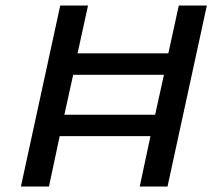

<svg xmlns="http://www.w3.org/2000/svg" viewBox="-20 -678 777 698"><path d="M732 -658 589 0H488L527 -183H197L158 0H56L199 -658H300L262 -484H592L630 -658ZM544 -261 576 -406H246L214 -261Z"/></svg>

Font: Ysabeau Infant Semibold
Style: Italic
Weight: 600
Italic angle: -12°
Designer: Christian Thalmann (Catharsis Fonts)
Version: Version 0.003